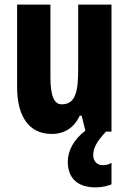

<svg xmlns="http://www.w3.org/2000/svg" viewBox="-20 -569 558 830"><path d="M383 102C383 72 397 44 438 0H462V-549H318V-273C318 -176 308 -118 247 -118C212 -118 198 -158 198 -236V-549H54V-192C54 -65 106 10 203 10C260 10 300 -17 325 -69H333L349 -4C298 34 273 84 273 130C273 198 312 241 393 241C423 241 447 234 462 228V135C453 140 443 145 424 145C398 145 383 126 383 102Z"/></svg>

Font: Noto Sans Kannada ExtraCondensed ExtraBold
Style: Regular
Weight: 800
Width: 2
Designer: Jelle Bosma - Monotype Design Team
Foundry: Monotype Imaging Inc.
Version: Version 2.005